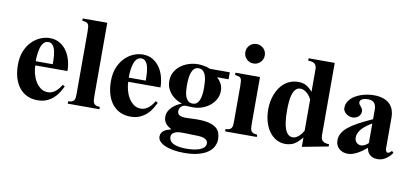

<svg xmlns="http://www.w3.org/2000/svg" viewBox="-82 -1015 3284 1527"><g transform="rotate(10 1560.0 -251.5)"><path d="M437 -129.9Q426.8 -108.9 411.6 -83.7Q396.5 -58.6 373.5 -36.6Q350.6 -14.6 318.4 0.2Q286.1 15.1 241.2 15.1Q193.8 15.1 156.5 -2.7Q119.1 -20.5 93.3 -53.2Q67.4 -85.9 53.7 -132.6Q40 -179.2 40 -236.8Q40 -299.8 59.6 -346.9Q79.1 -394 110.1 -425.5Q141.1 -457 179.2 -472.9Q217.3 -488.8 253.9 -488.8Q301.3 -488.8 335.7 -468Q370.1 -447.3 392.6 -413.8Q415 -380.4 426 -338.6Q437 -296.9 437 -254.9H176.8Q177.2 -225.1 185.5 -191.4Q193.8 -157.7 210.4 -128.9Q227.1 -100.1 252.2 -81.1Q277.3 -62 312 -62Q331.5 -62 347.7 -69.3Q363.8 -76.7 377 -88.1Q390.1 -99.6 400.6 -113.5Q411.1 -127.4 419.9 -141.1ZM312 -288.1Q312 -302.2 311.8 -320.1Q311.5 -337.9 309.8 -356.7Q308.1 -375.5 304.2 -393.3Q300.3 -411.1 293.2 -425Q286.1 -439 275.1 -447.5Q264.2 -456.1 248 -456.1Q231.4 -456.1 219.5 -447.5Q207.5 -439 199.5 -424.8Q191.4 -410.6 186.5 -392.6Q181.6 -374.5 179 -356Q176.3 -337.4 175.5 -319.6Q174.8 -301.8 174.8 -288.1Z M483.9 0V-19Q503.4 -19.5 514.6 -24.2Q525.9 -28.8 531.5 -37.6Q537.1 -46.4 538.6 -60.1Q540 -73.7 540 -92.8V-590.8Q540 -614.7 538.3 -629.4Q536.6 -644 530.8 -652.3Q524.9 -660.6 513.7 -664.1Q502.4 -667.5 483.9 -669.9V-688H682.1V-92.8Q682.1 -73.7 683.8 -60.1Q685.5 -46.4 691.4 -37.6Q697.3 -28.8 708.7 -24.2Q720.2 -19.5 739.7 -19V0Z M1188 -129.9Q1177.7 -108.9 1162.6 -83.7Q1147.5 -58.6 1124.5 -36.6Q1101.6 -14.6 1069.3 0.2Q1037.1 15.1 992.2 15.1Q944.8 15.1 907.5 -2.7Q870.1 -20.5 844.2 -53.2Q818.4 -85.9 804.7 -132.6Q791 -179.2 791 -236.8Q791 -299.8 810.5 -346.9Q830.1 -394 861.1 -425.5Q892.1 -457 930.2 -472.9Q968.3 -488.8 1004.9 -488.8Q1052.2 -488.8 1086.7 -468Q1121.1 -447.3 1143.6 -413.8Q1166 -380.4 1177 -338.6Q1188 -296.9 1188 -254.9H927.7Q928.2 -225.1 936.5 -191.4Q944.8 -157.7 961.4 -128.9Q978 -100.1 1003.2 -81.1Q1028.3 -62 1063 -62Q1082.5 -62 1098.6 -69.3Q1114.7 -76.7 1127.9 -88.1Q1141.1 -99.6 1151.6 -113.5Q1162.1 -127.4 1170.9 -141.1ZM1063 -288.1Q1063 -302.2 1062.7 -320.1Q1062.5 -337.9 1060.8 -356.7Q1059.1 -375.5 1055.2 -393.3Q1051.3 -411.1 1044.2 -425Q1037.1 -439 1026.1 -447.5Q1015.1 -456.1 999 -456.1Q982.4 -456.1 970.5 -447.5Q958.5 -439 950.4 -424.8Q942.4 -410.6 937.5 -392.6Q932.6 -374.5 929.9 -356Q927.2 -337.4 926.5 -319.6Q925.8 -301.8 925.8 -288.1Z M1710 -413.1H1617.7Q1637.7 -395 1651.9 -369.6Q1666 -344.2 1666 -311Q1666 -273.4 1648.9 -242.7Q1631.8 -211.9 1604.2 -189.9Q1576.7 -168 1541.7 -156Q1506.8 -144 1471.7 -144Q1458.5 -144 1442.1 -145Q1425.8 -146 1411.1 -146Q1400.4 -146 1391.1 -142.1Q1381.8 -138.2 1374.8 -131.1Q1367.7 -124 1363.8 -114.7Q1359.9 -105.5 1359.9 -95.2Q1359.9 -73.2 1376.2 -62.7Q1392.6 -52.2 1430.7 -52.2Q1436.5 -52.2 1447.8 -52.7Q1459 -53.2 1472.2 -53.7Q1485.4 -54.2 1498.3 -54.7Q1511.2 -55.2 1521 -55.2Q1579.6 -55.2 1616.5 -45.4Q1653.3 -35.6 1674.3 -18.6Q1695.3 -1.5 1703.1 21.5Q1710.9 44.4 1710.9 70.8Q1710.9 101.1 1697.3 128.9Q1683.6 156.7 1654.1 178Q1624.5 199.2 1577.4 212.2Q1530.3 225.1 1462.9 225.1Q1414.1 225.1 1374.5 218Q1335 210.9 1306.9 198.5Q1278.8 186 1263.4 168.7Q1248 151.4 1248 130.9Q1248 114.7 1254.4 103Q1260.7 91.3 1272 82.8Q1283.2 74.2 1298.3 68.4Q1313.5 62.5 1331.1 58.1Q1317.9 51.3 1306.2 42.7Q1294.4 34.2 1285.4 23.2Q1276.4 12.2 1271.2 -1.2Q1266.1 -14.6 1266.1 -30.8Q1266.1 -55.7 1276.1 -75.9Q1286.1 -96.2 1302.2 -111.8Q1318.4 -127.4 1338.4 -139.2Q1358.4 -150.9 1377.9 -158.2Q1360.8 -163.1 1338.4 -175Q1315.9 -187 1295.9 -206.5Q1275.9 -226.1 1262 -253.9Q1248 -281.7 1248 -318.8Q1248 -357.9 1265.1 -389.4Q1282.2 -420.9 1310.5 -442.9Q1338.9 -464.8 1375.5 -476.8Q1412.1 -488.8 1451.7 -488.8Q1466.3 -488.8 1480.7 -487.1Q1495.1 -485.4 1507.8 -482.7Q1520.5 -480 1531.5 -476.3Q1542.5 -472.7 1549.8 -469.2H1710ZM1529.8 -310.1Q1529.8 -333.5 1527.8 -359.6Q1525.9 -385.7 1519 -407.7Q1512.2 -429.7 1498.3 -443.8Q1484.4 -458 1460.9 -458Q1439.9 -458 1426.5 -445.8Q1413.1 -433.6 1405.5 -412.6Q1397.9 -391.6 1395 -364.3Q1392.1 -336.9 1392.1 -307.1Q1392.1 -285.2 1394.3 -261.2Q1396.5 -237.3 1403.8 -217.8Q1411.1 -198.2 1424.8 -185.5Q1438.5 -172.9 1461.9 -172.9Q1481.4 -172.9 1494.4 -183.3Q1507.3 -193.8 1515.1 -212.4Q1522.9 -231 1526.4 -256.1Q1529.8 -281.2 1529.8 -310.1ZM1628.9 119.1Q1628.9 97.2 1606 84.5Q1583 71.8 1529.8 71.8Q1516.1 71.8 1503.7 71.3Q1491.2 70.8 1477.8 70.6Q1464.4 70.3 1449.2 69.8Q1434.1 69.3 1415.5 69.3Q1377.9 69.3 1356 81.8Q1334 94.2 1334 117.2Q1334 131.8 1340.6 144.8Q1347.2 157.7 1363.3 167.5Q1379.4 177.2 1406.5 183.1Q1433.6 189 1474.1 189Q1499 189 1526.1 186Q1553.2 183.1 1576.2 175.3Q1599.1 167.5 1614 154.1Q1628.9 140.6 1628.9 119.1Z M1960.9 -649.9Q1960.9 -633.3 1954.8 -618.9Q1948.7 -604.5 1938 -593.8Q1927.2 -583 1912.8 -576.9Q1898.4 -570.8 1881.8 -570.8Q1865.2 -570.8 1851.1 -576.9Q1836.9 -583 1826.4 -593.8Q1815.9 -604.5 1809.8 -618.9Q1803.7 -633.3 1803.7 -649.9Q1803.7 -666.5 1809.8 -680.7Q1815.9 -694.8 1826.4 -705.3Q1836.9 -715.8 1851.1 -721.9Q1865.2 -728 1881.8 -728Q1898.4 -728 1912.8 -721.9Q1927.2 -715.8 1938 -705.3Q1948.7 -694.8 1954.8 -680.7Q1960.9 -666.5 1960.9 -649.9ZM1754.9 0V-19Q1774.4 -19.5 1785.6 -24.2Q1796.9 -28.8 1802.5 -37.6Q1808.1 -46.4 1809.6 -60.1Q1811 -73.7 1811 -92.8V-377Q1811 -400.9 1809.3 -415.5Q1807.6 -430.2 1801.8 -438.5Q1795.9 -446.8 1784.7 -450.2Q1773.4 -453.6 1754.9 -456.1V-474.1H1953.1V-92.8Q1953.1 -73.7 1954.8 -60.1Q1956.5 -46.4 1962.4 -37.6Q1968.3 -28.8 1979.7 -24.2Q1991.2 -19.5 2010.7 -19V0Z M2377 15.1V-61Q2359.9 -40.5 2345.2 -26.1Q2330.6 -11.7 2314.9 -2.7Q2299.3 6.3 2281.5 10.7Q2263.7 15.1 2241.2 15.1Q2205.1 15.1 2172.6 -1.7Q2140.1 -18.6 2115.5 -50.8Q2090.8 -83 2076.4 -129.6Q2062 -176.3 2062 -235.8Q2062 -264.2 2067.1 -293.9Q2072.3 -323.7 2082.8 -351.8Q2093.3 -379.9 2109.4 -404.8Q2125.5 -429.7 2147.7 -448.2Q2169.9 -466.8 2198.5 -477.8Q2227.1 -488.8 2262.2 -488.8Q2297.9 -488.8 2324.2 -474.4Q2350.6 -460 2377 -429.2V-611.8Q2377 -640.6 2361.3 -654.8Q2345.7 -668.9 2308.1 -668.9V-688H2519V-106Q2519 -69.3 2536.9 -56.2Q2554.7 -43 2586.9 -43V-24.9ZM2377 -367.2Q2372.6 -377 2364 -389.4Q2355.5 -401.9 2343.8 -412.8Q2332 -423.8 2317.4 -431.4Q2302.7 -439 2286.1 -439Q2269 -439 2256.8 -430.2Q2244.6 -421.4 2236.3 -406.7Q2228 -392.1 2222.9 -372.8Q2217.8 -353.5 2215.1 -332.5Q2212.4 -311.5 2211.7 -290Q2210.9 -268.6 2210.9 -250Q2210.9 -146.5 2231.4 -96.7Q2252 -46.9 2292 -46.9Q2307.6 -46.9 2321.5 -54.9Q2335.4 -63 2346.4 -74Q2357.4 -85 2365.2 -96.9Q2373 -108.9 2377 -116.2Z M3103 -64Q3096.7 -54.7 3086.2 -42.5Q3075.7 -30.3 3061 -19.3Q3046.4 -8.3 3028.1 -0.7Q3009.8 6.8 2987.3 6.8Q2963.9 6.8 2947.5 0.2Q2931.2 -6.3 2920.4 -17.1Q2909.7 -27.8 2904.1 -41.5Q2898.4 -55.2 2897 -68.8Q2882.8 -57.1 2865.5 -44.2Q2848.1 -31.2 2828.4 -20Q2808.6 -8.8 2787.6 -1.5Q2766.6 5.9 2746.1 5.9Q2724.1 5.9 2706.1 -0.7Q2688 -7.3 2674.8 -19.3Q2661.6 -31.2 2654.3 -47.9Q2647 -64.5 2647 -85Q2647 -115.7 2661.6 -142.3Q2676.3 -168.9 2706.8 -194.1Q2737.3 -219.2 2784.4 -244.9Q2831.5 -270.5 2897 -299.8V-377.9Q2897 -411.1 2881.3 -430.2Q2865.7 -449.2 2831.1 -449.2Q2820.8 -449.2 2809.3 -447.8Q2797.9 -446.3 2788.3 -442.1Q2778.8 -438 2772.5 -431.2Q2766.1 -424.3 2766.1 -414.1Q2766.1 -403.8 2771.2 -396.7Q2776.4 -389.6 2782.7 -382.6Q2789.1 -375.5 2794.2 -366.9Q2799.3 -358.4 2799.3 -345.2Q2799.3 -331.1 2793.7 -320.1Q2788.1 -309.1 2778.8 -301.3Q2769.5 -293.5 2757.3 -289.3Q2745.1 -285.2 2731.9 -285.2Q2720.2 -285.2 2706.8 -289.6Q2693.4 -293.9 2682.1 -302.5Q2670.9 -311 2663.6 -322.8Q2656.2 -334.5 2656.2 -349.1Q2656.2 -371.6 2665.3 -390.6Q2674.3 -409.7 2689.7 -425.3Q2705.1 -440.9 2726.1 -452.6Q2747.1 -464.4 2771 -472.4Q2794.9 -480.5 2820.6 -484.6Q2846.2 -488.8 2871.1 -488.8Q2918 -488.8 2950 -476.8Q2981.9 -464.8 3001.7 -444.3Q3021.5 -423.8 3030.3 -396.7Q3039.1 -369.6 3039.1 -339.8V-90.8Q3039.1 -76.7 3044.2 -67.1Q3049.3 -57.6 3058.6 -57.6Q3071.8 -57.6 3088.9 -78.1ZM2897 -265.1Q2890.6 -261.7 2880.1 -255.1Q2869.6 -248.5 2857.2 -239.5Q2844.7 -230.5 2832 -219.2Q2819.3 -208 2809.3 -194.6Q2799.3 -181.2 2792.7 -165.8Q2786.1 -150.4 2786.1 -133.8Q2786.1 -108.4 2801.3 -93.3Q2816.4 -78.1 2838.9 -78.1Q2848.1 -78.1 2857.4 -81.5Q2866.7 -85 2874.5 -89.6Q2882.3 -94.2 2888.2 -99.4Q2894 -104.5 2897 -107.9Z"/></g></svg>

Font: Tai Heritage Pro
Style: Bold
Weight: 700
Designer: Faah Baccam, Walt Agee, Victor Gaultney, Annie Olsen, Eric Hays
Foundry: SIL International
Version: Version 2.600